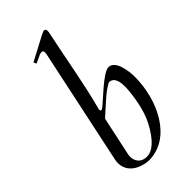

<svg xmlns="http://www.w3.org/2000/svg" viewBox="-253 -866 943 943"><g transform="rotate(-45 218.5 -395.0)"><path d="M274.4 -772.5C275.9 -778.3 276.4 -782.7 276.4 -787.1C276.4 -797.4 272.9 -803.2 265.1 -803.2C258.8 -803.2 254.9 -801.8 117.7 -728.5L124 -713.4C171.4 -735.8 170.9 -736.3 181.6 -736.3C189.5 -736.3 192.4 -731.9 192.4 -724.1C192.4 -720.7 192.4 -716.3 191.4 -711.4L64 -110.8C62 -102.1 61 -94.2 61 -86.4C61 -3.9 151.4 13.2 178.7 13.2C334 13.2 419.9 -165 419.9 -326.7C419.9 -361.3 410.6 -451.7 361.3 -451.7C323.7 -451.7 226.6 -353 199.2 -332.5C194.8 -329.1 191.9 -327.1 189 -327.1C185.1 -327.1 181.2 -330.1 181.2 -335C181.2 -336.4 181.6 -338.4 182.1 -339.8C221.7 -488.8 239.7 -610.8 274.4 -772.5ZM352.1 -321.8C349.1 -261.7 335 -178.2 307.1 -123.5C261.2 -33.7 218.3 -6.8 185.1 -6.8C137.7 -6.8 125.5 -41.5 125.5 -65.9C125.5 -72.3 126.5 -76.7 127.4 -82L170.9 -284.7C234.9 -341.3 267.6 -375.5 310.1 -397.5C350.1 -397.5 352.1 -349.6 352.1 -321.8Z"/></g></svg>

Font: Cardo
Style: Italic
Weight: 400
Designer: David J. Perry
Foundry: David J. Perry
Version: Version 0.99